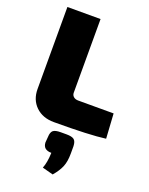

<svg xmlns="http://www.w3.org/2000/svg" viewBox="-180 -781 916 1181"><g transform="rotate(20 278.5 -190.5)"><path d="M267 -690V-208Q267 -192 278.5 -182Q290 -172 309 -172H541L551 -10Q448 4 214 4Q140 4 95 -39.5Q50 -83 50 -153V-690ZM275 48H313Q349 48 363 59.5Q377 71 378 102V150Q378 203 363.5 237.5Q349 272 317 309L246 290Q262 251 264 187Q210 187 208 139L211 102Q212 71 225.5 59.5Q239 48 275 48Z"/></g></svg>

Font: Exo 2.0 Black
Style: Regular
Weight: 900
Designer: Natanael Gama
Version: Version 1.001;PS 001.001;hotconv 1.0.70;makeotf.lib2.5.58329